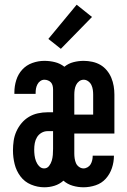

<svg xmlns="http://www.w3.org/2000/svg" viewBox="-20 -786 540 814"><path d="M168 8Q139 8 111.5 -3.5Q84 -15 66.5 -38.5Q49 -62 42 -90.5Q35 -119 35 -148V-149Q35 -169 38 -189.5Q41 -210 49.5 -229Q58 -248 71.5 -264Q85 -280 102.5 -290.5Q120 -301 140.5 -305.5Q161 -310 182 -310H205V-407Q205 -415 203 -423Q201 -431 196 -436.5Q191 -442 183.5 -445Q176 -448 168 -448Q159 -448 151 -442.5Q143 -437 138.5 -428Q134 -419 132.5 -410Q131 -401 131 -391V-388H41V-395Q41 -421 49 -446.5Q57 -472 74.5 -491Q92 -510 117 -519Q142 -528 168 -528Q191 -528 213 -522.5Q235 -517 253 -503Q270 -517 291.5 -522.5Q313 -528 335 -528Q353 -528 371.5 -524Q390 -520 405.5 -511Q421 -502 433 -487.5Q445 -473 452 -456Q459 -439 462 -421Q465 -403 465 -385V-220H295V-135Q295 -125 296.5 -114.5Q298 -104 302 -94.5Q306 -85 315 -78.5Q324 -72 334 -72Q343 -72 351.5 -77Q360 -82 364.5 -90Q369 -98 371 -107Q373 -116 373 -125V-126H463V-125Q463 -99 454.5 -73.5Q446 -48 428.5 -28.5Q411 -9 385.5 -0.5Q360 8 334 8Q311 8 288.5 1.5Q266 -5 249 -20Q232 -5 211 1.5Q190 8 168 8ZM375 -300V-385Q375 -395 373.5 -405.5Q372 -416 367.5 -425.5Q363 -435 354 -441.5Q345 -448 335 -448Q324 -448 315.5 -441.5Q307 -435 302.5 -425.5Q298 -416 296.5 -405.5Q295 -395 295 -385V-300ZM167 -72Q180 -72 188 -82.5Q196 -93 199.5 -105Q203 -117 204 -129.5Q205 -142 205 -155V-230H182Q168 -230 156 -223Q144 -216 137 -204.5Q130 -193 127.5 -179.5Q125 -166 125 -152Q125 -140 126.5 -127.5Q128 -115 132.5 -103Q137 -91 146 -81.5Q155 -72 167 -72ZM238 -579 185 -621 305 -766 370 -714Z"/></svg>

Font: Iosevka Curly Medium
Style: Regular
Weight: 500
Monospace: yes
Designer: Belleve Invis
Foundry: Belleve Invis
Version: Version 22.1.2; ttfautohint (v1.8.4)